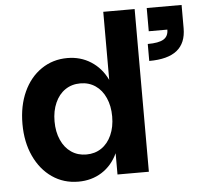

<svg xmlns="http://www.w3.org/2000/svg" viewBox="-51 -753 863 823"><g transform="rotate(-5 380.0 -342.0)"><path d="M690 -600H760Q760 -536 720.5 -504.5Q681 -473 601 -473V-546Q648 -546 669 -558.5Q690 -571 690 -600ZM610 -700H760V-600H610ZM36 -251Q36 -329 63.4 -388.9Q90.7 -448.7 140 -482.4Q189.3 -516 252 -516Q308.6 -516 353.3 -487.4Q398 -458.9 422.5 -407.9Q447 -356.8 447 -290V-210Q447 -143 423 -91.5Q399 -40 355 -12Q311 16 254 16Q190.6 16 141.3 -18Q92 -52 64 -112.5Q36 -173 36 -251ZM422 -249.9Q422 -295 406.4 -329.9Q390.9 -364.9 362.9 -383.9Q335 -403 298 -403Q261 -403 233.1 -384Q205.1 -365 189.6 -330.1Q174 -295.3 174 -250.1Q174 -205 189.6 -170.1Q205.1 -135.1 233.1 -116.1Q261 -97 298 -97Q335 -97 362.9 -116Q390.9 -135 406.4 -169.9Q422 -204.7 422 -249.9ZM423 -700H558V0H423Z"/></g></svg>

Font: Uncut Sans Variable
Style: Regular
Weight: 400
Designer: Kasper Nordkvist
Foundry: UNCUT.wtf
Version: Version 1.304;Glyphs 3.2 (3246)